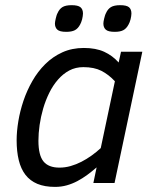

<svg xmlns="http://www.w3.org/2000/svg" viewBox="-20 -714 602 749"><path d="M44.9 -167Q44.9 -201.2 51.5 -241Q58.1 -280.8 71.5 -320.8Q85 -360.8 106.2 -397.9Q127.4 -435.1 156.5 -463.9Q185.5 -492.7 223.1 -509.8Q260.7 -526.9 307.1 -526.9Q354 -526.9 386.5 -512Q418.9 -497.1 442.9 -470.2L452.1 -512.2H535.2L426.8 0H344.2L356.9 -61Q338.9 -45.4 320.3 -31.7Q301.8 -18.1 282 -7.6Q262.2 2.9 240.5 9Q218.8 15.1 194.8 15.1Q154.3 15.1 125.7 3.2Q97.2 -8.8 79.3 -32Q61.5 -55.2 53.2 -89.1Q44.9 -123 44.9 -167ZM428.2 -397Q403.8 -423.3 375.5 -437.7Q347.2 -452.1 305.2 -452.1Q274.9 -452.1 250.2 -439Q225.6 -425.8 206.1 -403.3Q186.5 -380.9 172.1 -351.6Q157.7 -322.3 148.4 -290.5Q139.2 -258.8 134.5 -226.3Q129.9 -193.8 129.9 -165Q129.9 -108.4 149.7 -84.2Q169.4 -60.1 211.9 -60.1Q233.9 -60.1 255.4 -66.2Q276.9 -72.3 297.4 -82.8Q317.9 -93.3 336.9 -106.9Q356 -120.6 373 -136.2ZM303.7 -661.1Q303.7 -656.7 302.7 -650.6Q301.8 -644.5 300.3 -638.4Q298.8 -632.3 296.6 -627Q294.4 -621.6 292.5 -618.2Q284.2 -602.5 272 -596.2Q259.8 -589.8 238.3 -589.8Q212.9 -589.8 203.6 -598.4Q194.3 -606.9 194.3 -622.1Q194.3 -625 195.1 -630.1Q195.8 -635.3 197.3 -641.1Q198.7 -647 200.4 -652.8Q202.1 -658.7 204.6 -663.1Q211.4 -678.7 223.6 -686.3Q235.8 -693.8 259.3 -693.8Q284.2 -693.8 293.9 -685.8Q303.7 -677.7 303.7 -661.1ZM492.7 -661.1Q492.7 -656.7 491.7 -650.6Q490.7 -644.5 489.3 -638.4Q487.8 -632.3 485.6 -627Q483.4 -621.6 481.4 -618.2Q473.1 -602.5 460.9 -596.2Q448.7 -589.8 427.7 -589.8Q401.9 -589.8 392.6 -598.4Q383.3 -606.9 383.3 -622.1Q383.3 -625 384 -630.1Q384.8 -635.3 386.2 -641.1Q387.7 -647 389.4 -652.8Q391.1 -658.7 393.6 -663.1Q400.4 -678.7 412.8 -686.3Q425.3 -693.8 448.7 -693.8Q473.6 -693.8 483.2 -685.8Q492.7 -677.7 492.7 -661.1Z"/></svg>

Font: Lorenzo Sans
Style: Italic
Weight: 400
Italic angle: -12°
Foundry: Intel Corporation
Version: Version 1.00; ttfautohint (v1.5)